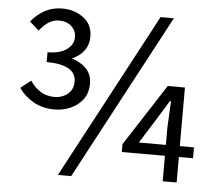

<svg xmlns="http://www.w3.org/2000/svg" viewBox="-53 -806 995 878"><g transform="rotate(5 444.5 -367.0)"><path d="M200 -284Q147 -284 105 -308Q63 -332 38 -369L85 -406Q129 -341 196 -341Q232 -341 257.5 -361.5Q283 -382 283 -419Q283 -496 148 -497V-542Q204 -542 235.5 -564.5Q267 -587 267 -621Q267 -652 245 -671.5Q223 -691 188 -691Q140 -691 99 -637L56 -675Q115 -747 198 -747Q255 -747 296 -716Q337 -685 337 -630Q337 -557 261 -523Q299 -513 326.5 -486Q354 -459 354 -415Q354 -355 309 -319.5Q264 -284 200 -284ZM305 13H244L649 -747H710ZM724 -167V-247L730 -368H725Q663 -267 600 -167ZM788 0H724V-117H526V-153L709 -436H788V-167H853V-117H788Z"/></g></svg>

Font: Source Han Sans & Saira Hybrid
Style: Regular
Weight: 400
Designer: Ryoko NISHIZUKA 西塚涼子 (kana & ideographs); Paul D. Hunt (Latin, Greek & Cyrillic); Wenlong ZHANG 张文龙 (bopomofo); Sandoll 
Foundry: Adobe Systems Incorporated
Version: Version 1.00;August 2, 2021;FontCreator 13.0.0.2675 64-bit